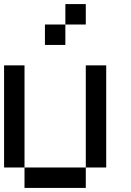

<svg xmlns="http://www.w3.org/2000/svg" viewBox="-20 -920 640 940"><path d="M0 -100V-600H100V-100ZM100 -100H400V0H100ZM200 -700V-800H300V-700ZM300 -800V-900H400V-800ZM400 -100V-600H500V-100Z"/></svg>

Font: Galmuri9 Regular
Style: Regular
Weight: 400
Designer: Lee Minseo (quiple)
Version: Version 2.399;hotconv 1.1.1;makeotfexe 2.6.0 DEVELOPMENT